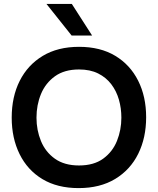

<svg xmlns="http://www.w3.org/2000/svg" viewBox="-20 -956 809 984"><path d="M383 8Q274 8 197.5 -38Q121 -84 80.5 -166Q40 -248 40 -353Q40 -460 81 -541.5Q122 -623 199 -669.5Q276 -716 385 -716Q494 -716 570.5 -670Q647 -624 688 -542.5Q729 -461 729 -355Q729 -250 688.5 -168Q648 -86 570.5 -39Q493 8 383 8ZM385 -108Q461 -108 509 -143Q557 -178 579.5 -234Q602 -290 602 -353Q602 -401 589.5 -445Q577 -489 550.5 -524Q524 -559 483 -579.5Q442 -600 385 -600Q310 -600 261.5 -565Q213 -530 190 -474Q167 -418 167 -353Q167 -289 190 -233Q213 -177 261.5 -142.5Q310 -108 385 -108ZM347 -774 218 -936H348L452 -774Z"/></svg>

Font: Onest SemiBold
Style: Regular
Weight: 600
Designer: Dmitri Voloshin, Andrey Kudryavtsev
Foundry: Dmitri Voloshin, Andrey Kudryavtsev
Version: Version 1.000;gftools[0.9.33]